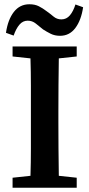

<svg xmlns="http://www.w3.org/2000/svg" viewBox="-20 -881 419 901"><path d="M39 -616V-663H340V-616L256 -607Q255 -545 254.5 -481.5Q254 -418 254 -353V-310Q254 -247 254.5 -183.5Q255 -120 256 -56L340 -47V0H39V-47L123 -56Q125 -118 125 -182Q125 -246 125 -310V-353Q125 -416 125 -479.5Q125 -543 123 -607ZM8 -727Q17 -789 45 -825Q73 -861 118 -861Q144 -861 162.5 -851.5Q181 -842 198 -829Q215 -817 231 -803.5Q247 -790 268 -790Q292 -790 308 -809Q324 -828 334 -860L370 -847Q361 -786 333.5 -749.5Q306 -713 262 -713Q237 -713 218 -722.5Q199 -732 182 -743Q165 -757 148 -770.5Q131 -784 110 -784Q87 -784 71 -765Q55 -746 44 -714Z"/></svg>

Font: Source Serif Pro Semibold
Style: Regular
Weight: 600
Designer: Frank Grießhammer
Foundry: Adobe Systems Incorporated
Version: Version 3.000;hotconv 1.0.109;makeotfexe 2.5.65596